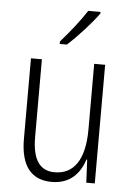

<svg xmlns="http://www.w3.org/2000/svg" viewBox="-54 -805 585 856"><g transform="rotate(5 238.0 -377.0)"><path d="M361 -757V-764H306C275 -716 235 -666 192 -617V-606H224C268 -645 328 -711 361 -757ZM402 -531H353V-237C353 -99 303 -34 219 -34C154 -34 119 -80 119 -184V-531H70V-171C70 -51 117 10 210 10C296 10 337 -45 356 -103H359L364 0H402Z"/></g></svg>

Font: Noto Sans Armenian Condensed ExtraLight
Style: Regular
Weight: 200
Width: 3
Designer: Monotype Design Team
Foundry: Monotype Imaging Inc.
Version: Version 2.008